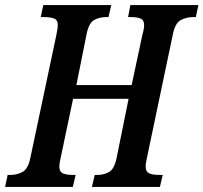

<svg xmlns="http://www.w3.org/2000/svg" viewBox="-38 -734 799 754"><path d="M-18 0 -8 -47H3Q28 -47 50 -58.5Q72 -70 81 -113L183 -595Q186 -610 187.5 -619.5Q189 -629 189 -635Q189 -655 175 -661Q161 -667 132 -667H122L132 -714H399L388 -667H378Q353 -667 332 -655.5Q311 -644 302 -600L262 -400H479L522 -601Q525 -611 526.5 -620Q528 -629 528 -635Q528 -655 514.5 -661Q501 -667 475 -667H465L474 -714H741L731 -667H721Q695 -667 672.5 -655.5Q650 -644 641 -600L539 -114Q537 -105 535.5 -95.5Q534 -86 534 -80Q534 -60 547.5 -53.5Q561 -47 590 -47H601L590 0H323L334 -47H345Q369 -47 390 -58.5Q411 -70 420 -114L467 -346H249L200 -113Q198 -105 196.5 -95.5Q195 -86 195 -80Q195 -60 208.5 -53.5Q222 -47 248 -47H259L248 0Z"/></svg>

Font: Noto Serif ExtraCondensed SemiBold
Style: Italic
Weight: 600
Width: 2
Italic angle: -12°
Designer: Monotype Design Team
Foundry: Monotype Imaging Inc.
Version: Version 2.013